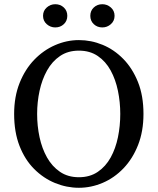

<svg xmlns="http://www.w3.org/2000/svg" viewBox="-20 -875 747 910"><path d="M354 15Q296 15 241 -7.5Q186 -30 142 -74Q98 -118 72.5 -183.5Q47 -249 47 -335Q47 -417 73 -482Q99 -547 142.5 -592Q186 -637 241 -661Q296 -685 354 -685Q412 -685 466.5 -662.5Q521 -640 564.5 -595.5Q608 -551 634 -486Q660 -421 660 -335Q660 -253 634.5 -188Q609 -123 565.5 -77.5Q522 -32 467 -8.5Q412 15 354 15ZM354 -35Q406 -35 443.5 -60.5Q481 -86 504.5 -128.5Q528 -171 539 -224.5Q550 -278 550 -335Q550 -391 539 -444.5Q528 -498 504.5 -541Q481 -584 443.5 -609.5Q406 -635 354 -635Q302 -635 264.5 -609.5Q227 -584 203 -541Q179 -498 167.5 -444.5Q156 -391 156 -335Q156 -278 167.5 -224.5Q179 -171 203 -128.5Q227 -86 264.5 -60.5Q302 -35 354 -35ZM242 -745Q219 -745 201.5 -760.5Q184 -776 184 -800Q184 -824 201.5 -839.5Q219 -855 242 -855Q266 -855 282.5 -839.5Q299 -824 299 -800Q299 -776 282.5 -760.5Q266 -745 242 -745ZM465 -745Q441 -745 424.5 -760.5Q408 -776 408 -800Q408 -824 424.5 -839.5Q441 -855 465 -855Q488 -855 505.5 -839.5Q523 -824 523 -800Q523 -776 505.5 -760.5Q488 -745 465 -745Z"/></svg>

Font: Source Serif 4
Style: Regular
Weight: 400
Designer: Frank Grießhammer
Foundry: Adobe
Version: Version 4.005;hotconv 1.1.0;makeotfexe 2.6.0